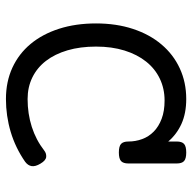

<svg xmlns="http://www.w3.org/2000/svg" viewBox="-20 -610 641 640"><g transform="rotate(90 300.0 -289.5)"><path d="M518.6 -53.2Q472.2 -21 418.9 -5.1Q365.7 10.7 309.6 10.7Q252 10.7 205.3 -10.7Q158.7 -32.2 126 -71.5Q93.3 -110.8 75.4 -166.3Q57.6 -221.7 57.6 -289.6Q57.6 -357.4 75.9 -412.8Q94.2 -468.3 127.7 -507.8Q161.1 -547.4 207.5 -568.8Q253.9 -590.3 309.6 -590.3Q356.9 -590.3 392.1 -574.5Q427.2 -558.6 451.2 -530.3V-558.6Q451.2 -575.7 459.2 -583Q467.3 -590.3 487.8 -590.3Q508.3 -590.3 516.4 -583Q524.4 -575.7 524.4 -558.6V-397.5Q524.4 -380.4 516.4 -373Q508.3 -365.7 487.8 -365.7Q467.3 -365.7 459.2 -373Q451.2 -380.4 451.2 -397.5Q451.2 -421.4 443.1 -443.4Q435.1 -465.3 418.2 -481.9Q401.4 -498.5 375.5 -508.3Q349.6 -518.1 314.5 -518.1Q274.9 -518.1 241.7 -502.2Q208.5 -486.3 184.8 -456.5Q161.1 -426.8 147.9 -384.5Q134.8 -342.3 134.8 -289.6Q134.8 -236.8 147.2 -194.6Q159.7 -152.3 182.4 -122.8Q205.1 -93.3 237.5 -77.4Q270 -61.5 309.6 -61.5Q358.4 -61.5 402.1 -75.4Q445.8 -89.4 481 -116.7Q490.7 -124.5 502.4 -123.5Q514.2 -122.6 524.9 -104.5Q535.2 -87.4 533.2 -75Q531.2 -62.5 518.6 -53.2Z"/></g></svg>

Font: Courier Prime
Style: Regular
Weight: 400
Designer: Alan Dague-Greene
Foundry: Quote-Unquote Apps
Version: Version 1.203